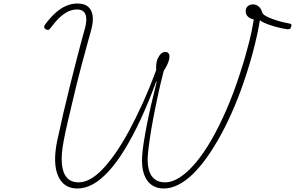

<svg xmlns="http://www.w3.org/2000/svg" viewBox="-20 -1055 1681 1094"><path d="M421 19Q343 19 311.5 -51.5Q280 -122 305 -249Q322 -328 340.5 -408Q359 -488 379 -568Q399 -648 420 -729.5Q441 -811 464 -893Q473 -927 471.5 -951.5Q470 -976 456.5 -988.5Q443 -1001 419 -1001Q393 -1001 368.5 -989.5Q344 -978 319 -954.5Q294 -931 266 -893Q260 -885 254 -884.5Q248 -884 239 -889Q231 -896 231.5 -902Q232 -908 237 -915Q267 -956 297 -982.5Q327 -1009 358 -1022Q389 -1035 421 -1035Q459 -1035 480.5 -1018Q502 -1001 507.5 -967.5Q513 -934 500 -886Q486 -835 471.5 -782.5Q457 -730 443 -677Q429 -624 416 -571Q403 -518 390.5 -465Q378 -412 365.5 -359Q353 -306 343 -253Q328 -176 332.5 -123Q337 -70 361 -43Q385 -16 428 -16Q460 -16 494 -34.5Q528 -53 564 -90.5Q600 -128 638 -182.5Q676 -237 714.5 -308Q753 -379 792.5 -466Q832 -553 870 -656Q870 -662 869.5 -668Q869 -674 870 -681Q871 -703 878.5 -720.5Q886 -738 897 -748.5Q908 -759 922 -759Q935 -759 941 -750Q947 -741 945 -727Q944 -711 935 -691Q926 -671 913 -651Q895 -582 880 -512.5Q865 -443 853 -379.5Q841 -316 833 -261Q825 -206 822 -166Q819 -118 829 -84.5Q839 -51 862 -33.5Q885 -16 921 -16Q961 -16 1005 -44.5Q1049 -73 1095 -127.5Q1141 -182 1185 -258.5Q1229 -335 1270.5 -430.5Q1312 -526 1348 -638Q1364 -687 1377 -732Q1390 -777 1399.5 -815Q1409 -853 1415.5 -885.5Q1422 -918 1426 -944Q1404 -949 1392 -961Q1380 -973 1380 -990Q1380 -1009 1391.5 -1019.5Q1403 -1030 1422 -1030Q1441 -1030 1455.5 -1016.5Q1470 -1003 1475 -981Q1482 -969 1505.5 -958Q1529 -947 1561.5 -937Q1594 -927 1629 -921Q1638 -920 1640 -915.5Q1642 -911 1639 -902Q1636 -892 1630.5 -890Q1625 -888 1618 -888Q1605 -890 1587 -893.5Q1569 -897 1549.5 -902.5Q1530 -908 1512 -914.5Q1494 -921 1480.5 -927.5Q1467 -934 1461 -940Q1454 -897 1444 -852Q1434 -807 1420 -754Q1406 -701 1385 -636Q1353 -536 1316 -448.5Q1279 -361 1239.5 -288.5Q1200 -216 1159.5 -159Q1119 -102 1077.5 -62Q1036 -22 994.5 -1.5Q953 19 913 19Q871 19 842 -2.5Q813 -24 799.5 -65.5Q786 -107 790 -166Q792 -199 799 -243.5Q806 -288 816.5 -342.5Q827 -397 841.5 -459Q856 -521 873 -590H870Q825 -468 779.5 -371Q734 -274 689 -201Q644 -128 599 -79Q554 -30 510 -5.5Q466 19 421 19Z"/></svg>

Font: Playwrite CO Thin
Style: Regular
Weight: 250
Version: Version 1.002